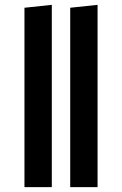

<svg xmlns="http://www.w3.org/2000/svg" viewBox="-20 -773 504 793"><path d="M194 -753V0H81V-741ZM383 -753V0H270V-741Z"/></svg>

Font: FiraGO Medium
Style: Regular
Weight: 500
Designer: bBox Type
Foundry: bBox Type GmbH
Version: Version 1.001;PS 001.001;hotconv 1.0.88;makeotf.lib2.5.64775